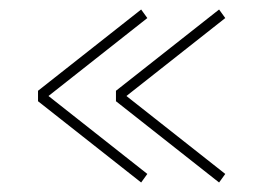

<svg xmlns="http://www.w3.org/2000/svg" viewBox="-20 -524 554 404"><path d="M60 -311V-333L277 -504L290 -486L82 -322L290 -158L277 -140ZM224 -311V-333L441 -504L454 -486L246 -322L454 -158L441 -140Z"/></svg>

Font: Prompt Thin
Style: Regular
Weight: 250
Designer: Katatrad Team
Foundry: CadsonDemak
Version: Version 1.001